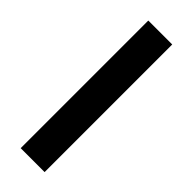

<svg xmlns="http://www.w3.org/2000/svg" viewBox="-237 -720 749 749"><g transform="rotate(45 137.5 -346.0)"><path d="M74 6H206V-698H74Z"/></g></svg>

Font: Repo DemiBold
Style: Regular
Weight: 600
Designer: Stefan Peev
Foundry: Context Ltd
Version: Version 1.502